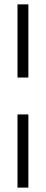

<svg xmlns="http://www.w3.org/2000/svg" viewBox="-20 -749 210 879"><path d="M60.1 -729H109.9V-394H60.1ZM60.1 -225.1H109.9V109.9H60.1Z"/></svg>

Font: Sporting Grotesque
Style: Bold
Weight: 700
Designer: Lucas LE BIHAN
Foundry: Lucas LE BIHAN
Version: Version 2.002;PS 2.2;hotconv 1.0.88;makeotf.lib2.5.647800